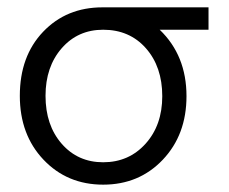

<svg xmlns="http://www.w3.org/2000/svg" viewBox="-20 -488 623 523"><path d="M34 -227Q34 -335 97.5 -401.5Q161 -468 259 -468H548V-407H415Q488 -337 488 -226Q488 -121 423.5 -53Q359 15 261 15Q163 15 98.5 -53Q34 -121 34 -227ZM104 -227Q104 -147 148 -96.5Q192 -46 261 -46Q331 -46 376.5 -96.5Q422 -147 422 -226Q422 -306 377.5 -356.5Q333 -407 261 -407Q192 -407 148 -356.5Q104 -306 104 -227Z"/></svg>

Font: Didact Gothic
Style: Regular
Weight: 400
Designer: Daniel Johnson
Foundry: Daniel Johnson
Version: Version 2.101;PS 002.101;hotconv 1.0.88;makeotf.lib2.5.64775